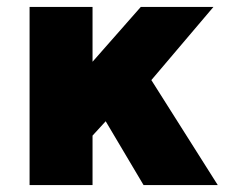

<svg xmlns="http://www.w3.org/2000/svg" viewBox="-20 -535 658 555"><path d="M65.5 0V-515H247.5V-356.5L387 -515H597L417.5 -303.5L609.5 0H395L285.5 -184.5L247.5 -143V0Z"/></svg>

Font: Geologica ExtraBold
Style: Regular
Weight: 800
Designer: Sindre Bremnes, Frode Helland
Foundry: Monokrom Skriftforlag AS
Version: Version 1.010;gftools[0.9.28]